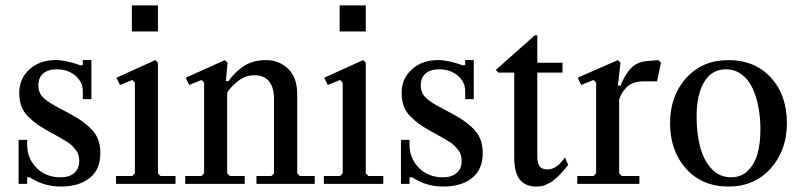

<svg xmlns="http://www.w3.org/2000/svg" viewBox="-20 -681 2963 711"><path d="M318.4 -314H286.6V-344.2Q286.6 -377.4 259 -400.9Q231.4 -424.3 190.4 -424.3Q157.7 -424.3 139.9 -408.9Q122.1 -393.6 122.1 -365.2Q122.1 -337.9 139.6 -320.1Q157.2 -302.2 200.2 -280.3Q241.2 -259.3 265.1 -244.6Q289.1 -230 311 -210Q333 -189.9 342.3 -167Q351.6 -144 351.6 -114.7Q351.6 -52.7 311.8 -21.5Q272 9.8 205.1 9.8Q141.6 9.8 90.3 -24.4H80.6V0H48.8V-163.1H80.6V-144Q80.6 -95.2 115 -59.8Q149.4 -24.4 205.1 -24.4Q236.8 -24.4 255.1 -40.5Q273.4 -56.6 273.4 -85.4Q273.4 -97.2 270.5 -107.2Q267.6 -117.2 260.5 -126Q253.4 -134.8 247.3 -141.1Q241.2 -147.5 229 -155.3Q216.8 -163.1 209.2 -167.5Q201.7 -171.9 186.3 -180.2Q170.9 -188.5 164.1 -192.4Q134.8 -209 117.7 -220.9Q100.6 -232.9 83.5 -250.2Q66.4 -267.6 58.8 -288.8Q51.3 -310.1 51.3 -337.4Q51.3 -389.6 89.1 -424.1Q127 -458.5 186 -458.5Q223.6 -458.5 276.9 -439.5H286.6V-458.5H318.4Z M468.3 -564.5V-661.1H564.9V-564.5ZM479.5 -39.1V-375L469.7 -384.8L424.3 -366.2L411.1 -393.1L555.2 -458.5L564.9 -448.7V-39.1L574.7 -29.3H629.9V0H409.7V-29.3H469.7Z M735.8 -39.1V-375L726.1 -384.8L680.7 -366.2L667.5 -393.1L813 -458.5L822.8 -448.7L816.4 -380.9H826.2Q837.9 -396.5 848.9 -408Q859.9 -419.4 876.7 -432.1Q893.6 -444.8 916 -451.7Q938.5 -458.5 964.4 -458.5Q1013.2 -458.5 1046.9 -426.3Q1080.6 -394 1080.6 -333V-39.1L1090.3 -29.3H1145.5V0H929.7V-29.3H984.9L994.6 -39.1V-317.9Q994.6 -356 976.8 -379.2Q959 -402.3 921.9 -402.3Q888.2 -402.3 860.8 -380.4Q833.5 -358.4 821.3 -337.9V-39.1L831.1 -29.3H886.2V0H666V-29.3H726.1Z M1237.8 -564.5V-661.1H1334.5V-564.5ZM1249 -39.1V-375L1239.3 -384.8L1193.8 -366.2L1180.7 -393.1L1324.7 -458.5L1334.5 -448.7V-39.1L1344.2 -29.3H1399.4V0H1179.2V-29.3H1239.3Z M1734.4 -314H1702.6V-344.2Q1702.6 -377.4 1675 -400.9Q1647.5 -424.3 1606.4 -424.3Q1573.7 -424.3 1555.9 -408.9Q1538.1 -393.6 1538.1 -365.2Q1538.1 -337.9 1555.7 -320.1Q1573.2 -302.2 1616.2 -280.3Q1657.2 -259.3 1681.2 -244.6Q1705.1 -230 1727.1 -210Q1749 -189.9 1758.3 -167Q1767.6 -144 1767.6 -114.7Q1767.6 -52.7 1727.8 -21.5Q1688 9.8 1621.1 9.8Q1557.6 9.8 1506.3 -24.4H1496.6V0H1464.8V-163.1H1496.6V-144Q1496.6 -95.2 1531 -59.8Q1565.4 -24.4 1621.1 -24.4Q1652.8 -24.4 1671.1 -40.5Q1689.5 -56.6 1689.5 -85.4Q1689.5 -97.2 1686.5 -107.2Q1683.6 -117.2 1676.5 -126Q1669.4 -134.8 1663.3 -141.1Q1657.2 -147.5 1645 -155.3Q1632.8 -163.1 1625.2 -167.5Q1617.7 -171.9 1602.3 -180.2Q1586.9 -188.5 1580.1 -192.4Q1550.8 -209 1533.7 -220.9Q1516.6 -232.9 1499.5 -250.2Q1482.4 -267.6 1474.9 -288.8Q1467.3 -310.1 1467.3 -337.4Q1467.3 -389.6 1505.1 -424.1Q1543 -458.5 1602.1 -458.5Q1639.6 -458.5 1692.9 -439.5H1702.6V-458.5H1734.4Z M1969.7 -549.8V-448.7H2063V-412.1H1969.7V-100.6Q1969.7 -77.1 1978 -65.4Q1986.3 -53.7 2007.8 -53.7Q2022 -53.7 2034.7 -61Q2047.4 -68.4 2054 -75.4Q2060.5 -82.5 2072.3 -97.7L2084 -70.3L2076.2 -60.5Q2068.4 -51.3 2066.4 -49.1Q2064.5 -46.9 2056.4 -37.8Q2048.3 -28.8 2044.2 -25.4Q2040 -22 2031.7 -14.9Q2023.4 -7.8 2017.1 -4.6Q2010.7 -1.5 2002.2 2.7Q1993.7 6.8 1984.9 8.3Q1976.1 9.8 1966.8 9.8Q1924.8 9.8 1904.5 -16.4Q1884.3 -42.5 1884.3 -97.7V-412.1H1825.7L1815.9 -421.9L1960 -549.8Z M2187.5 -39.1V-375L2177.7 -384.8L2132.3 -366.2L2119.1 -393.1L2268.1 -458.5L2277.8 -448.7L2268.1 -363.8H2277.8Q2293 -402.3 2315.2 -426.8Q2337.4 -451.2 2373.5 -454.6L2418 -458.5L2427.7 -448.7L2413.1 -379.9H2365.2Q2343.3 -379.9 2326.7 -374Q2310.1 -368.2 2299.6 -356.9Q2289.1 -345.7 2283.4 -336.2Q2277.8 -326.7 2272.9 -313.5V-39.1L2282.7 -29.3H2347.7V0H2117.7V-29.3H2177.7Z M2461.4 -225.1Q2461.4 -326.2 2521.2 -392.3Q2581.1 -458.5 2677.7 -458.5Q2774.9 -458.5 2834.5 -393.8Q2894 -329.1 2894 -225.1Q2894 -124.5 2834 -57.4Q2773.9 9.8 2677.7 9.8Q2580.6 9.8 2521 -55.9Q2461.4 -121.6 2461.4 -225.1ZM2559.6 -251Q2559.6 -185.5 2573.2 -135.3Q2586.9 -85 2616.2 -54.7Q2645.5 -24.4 2687.5 -24.4Q2724.6 -24.4 2749.5 -48.8Q2774.4 -73.2 2785.2 -111.6Q2795.9 -149.9 2795.9 -199.7Q2795.9 -246.1 2788.3 -285.6Q2780.8 -325.2 2765.6 -356.7Q2750.5 -388.2 2725.3 -406.2Q2700.2 -424.3 2667.5 -424.3Q2615.7 -424.3 2587.6 -377.2Q2559.6 -330.1 2559.6 -251Z"/></svg>

Font: Happy Times at the IKOB
Style: Regular
Weight: 400
Designer: Lucas Le Bihan
Foundry: Lucas Le Bihan
Version: Version 1.000;PS 1.0;hotconv 1.0.88;makeotf.lib2.5.647800